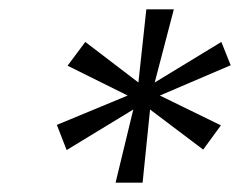

<svg xmlns="http://www.w3.org/2000/svg" viewBox="-20 -752 516 412"><path d="M228 -360 266 -517 123 -430 102 -484 254 -547 125 -611 163 -662 277 -575 294 -732H353L312 -575L455 -662L475 -612L323 -547L454 -483L416 -431L302 -517L286 -360Z"/></svg>

Font: DM Sans 11pt Light
Style: Italic
Weight: 300
Italic angle: -10°
Version: Version 4.004;gftools[0.9.30]